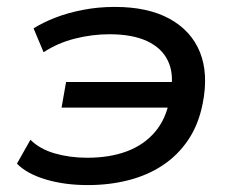

<svg xmlns="http://www.w3.org/2000/svg" viewBox="-20 -526 679 555"><path d="M234 9Q166 9 111.5 -7.5Q57 -24 29 -53L68 -122Q95 -95 138.5 -82.5Q182 -70 232 -70Q297 -70 346.5 -88.5Q396 -107 428 -144.5Q460 -182 470 -238L480 -215H158L171 -289H492L474 -263Q483 -313 465.5 -350Q448 -387 405.5 -407Q363 -427 296 -427Q247 -427 197 -414.5Q147 -402 106 -375L77 -444Q104 -461 140 -475Q176 -489 220 -497.5Q264 -506 312 -506Q408 -506 470.5 -471.5Q533 -437 558 -375Q583 -313 566 -227Q554 -166 524 -121.5Q494 -77 450 -48Q406 -19 351 -5Q296 9 234 9Z"/></svg>

Font: Nunito Sans 7pt SemiExpanded Medium
Style: Italic
Weight: 500
Width: 6
Italic angle: -9°
Designer: Vernon Adams
Foundry: Vernon Adams
Version: Version 3.101;gftools[0.9.27]